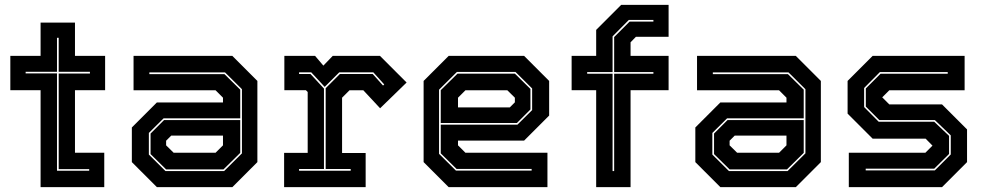

<svg xmlns="http://www.w3.org/2000/svg" viewBox="-20 -770 4054 790"><path d="M147 0V-399H22.5V-540H147V-677H288.5V-540H412.5V-399H288.5V-141.5H409V0ZM214.5 -67.5H347V-74H221.5V-467.5H350V-474.5H221.5V-614.5H214.5V-474.5H85.5V-468H214.5Z M625.5 0 522.5 -103V-245.5L625.5 -348.5H897.5V-368L867 -398.5H529.5V-540H936L1039 -437V-103L936 0ZM663.5 -73 599.5 -136V-220.5L655 -276H968.5V-141L899.5 -73ZM661 -66H902L975.5 -139V-403L906 -472H594.5V-465H903.5L968.5 -401V-283H653L592.5 -223V-134ZM694.5 -141.5H867L897.5 -172V-212H684.5L663.5 -191V-172Z M1149 0V-141H1246V-391.5L1238.5 -399H1150V-540H1276.5L1310.5 -500L1349 -540H1543.5L1653 -430.5L1544 -324.5L1475 -398.5H1418L1387.5 -368V-140.5H1484.5V0ZM1210.5 -67.5H1423V-74.5H1320V-407L1378.5 -465.5H1513.5L1556 -418L1561 -422.5L1516 -472.5H1376L1316 -412.5L1260.5 -472.5H1210.5V-465.5H1257.5L1313 -405.5V-74.5H1210.5Z M2136.5 -540 2239.5 -437V-294.5L2136.5 -191.5H1864.5V-172L1895 -141.5H2232.5V0H1826L1723 -103V-437L1826 -540ZM2098.5 -467 2162.5 -404V-319.5L2107 -264H1793.5V-399L1862.5 -467ZM2101 -474H1860L1786.5 -401V-137L1856 -68H2167.5V-75H1858.5L1793.5 -139V-257H2109L2169.5 -317V-406ZM2067.5 -398.5H1895L1864.5 -368V-328H2077.5L2098.5 -349V-368Z M2433 0V-399H2332V-540H2433V-647L2536 -750H2731V-618.5H2596.5L2574.5 -596V-540H2731V-399H2574.5V0ZM2500.5 -66H2507V-466.5H2668.5V-473.5H2507V-617.5L2570.5 -681H2668.5V-688H2567.5L2500.5 -620.5V-473.5H2396V-466.5H2500.5Z M2944 0 2841 -103V-245.5L2944 -348.5H3216V-368L3185.5 -398.5H2848V-540H3254.5L3357.5 -437V-103L3254.5 0ZM2982 -73 2918 -136V-220.5L2973.5 -276H3287V-141L3218 -73ZM2979.5 -66H3220.5L3294 -139V-403L3224.5 -472H2913V-465H3222L3287 -401V-283H2971.5L2911 -223V-134ZM3013 -141.5H3185.5L3216 -172V-212H3003L2982 -191V-172Z M3472.5 0V-141.5H3787.5L3818 -172V-169.5L3788.5 -199.5H3570.5L3467.5 -302.5V-437L3570.5 -540H3949V-398.5H3639L3608.5 -368V-371L3639 -340.5H3856L3959 -237.5V-103L3856 0ZM3542 -69H3826.5L3892 -134.5V-213L3826.5 -276H3598L3542.5 -331.5V-406L3603 -466.5H3879.5V-473.5H3600.5L3535.5 -408V-329.5L3595.5 -269H3824L3885 -211V-136.5L3824 -76H3542Z"/></svg>

Font: Tourney Thin ExtraBold
Style: Regular
Weight: 800
Version: Version 1.015